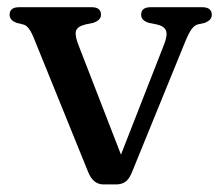

<svg xmlns="http://www.w3.org/2000/svg" viewBox="-20 -490 598 519"><path d="M294 8.5H259.5Q232 8.5 218.5 -24.5L71.5 -387Q58.5 -419.5 44 -423.5L25.5 -428Q6 -435 6 -450Q6 -470.5 31.5 -470.5H228Q253 -470.5 253 -450Q253 -435 231 -428L211.5 -424Q188.5 -418.5 185.2 -405.8Q182 -393 193 -366L307 -72L423 -368.5Q433.5 -394.5 428.8 -407Q424 -419.5 403.5 -424L383 -428Q361.5 -434.5 361.5 -450Q361.5 -470.5 387 -470.5H526.5Q552.5 -470.5 552.5 -450Q552.5 -435 532.5 -428L514.5 -424Q505.5 -421.5 497.8 -411Q490 -400.5 479.5 -374.5L335.5 -21.5Q328 -4.5 318 2Q308 8.5 294 8.5Z"/></svg>

Font: Fraunces 9pt Soft
Style: Regular
Weight: 400
Version: Version 1.000;[0bf87f6ff]